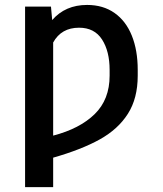

<svg xmlns="http://www.w3.org/2000/svg" viewBox="-20 -557 656 774"><path d="M81.1 -530.3H185.5L190.4 -476.1Q243.2 -537.1 331.1 -537.1Q396 -537.1 441.9 -504.6Q487.8 -472.2 511.5 -413.1Q535.2 -354 535.2 -275.4V-252Q535.2 -160.6 495.6 -98.4Q456.1 -36.1 382.3 4.9Q308.6 45.9 194.3 78.6V197.3H81.1ZM421.9 -252V-275.4Q421.9 -350.1 391.4 -397.7Q360.8 -445.3 298.8 -445.3Q227.1 -445.3 194.3 -385.7V-10.3Q301.3 -38.1 361.6 -96.9Q421.9 -155.8 421.9 -252Z"/></svg>

Font: Pretendard Std Medium
Style: Regular
Weight: 500
Designer: Base glyphs from Inter by Rasmus Andersson; Hangeul glyphs from Noto Sans CJK(Source Han Sans) by Jang Soo-young and Kan
Foundry: Kil Hyung-jin
Version: Version 1.309